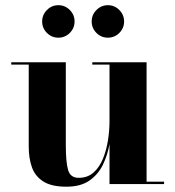

<svg xmlns="http://www.w3.org/2000/svg" viewBox="-20 -695 662 725"><path d="M326.2 -613.9Q326.2 -639.1 344.2 -657.2Q362.2 -675.4 387.4 -675.4Q412.6 -675.4 430.6 -657.2Q448.6 -639.1 448.6 -613.9Q448.6 -588.7 430.6 -570.7Q412.6 -552.7 387.4 -552.7Q362.2 -552.7 344.2 -570.7Q326.2 -588.7 326.2 -613.9ZM139.2 -613.9Q139.2 -639.1 157.2 -657.2Q175.2 -675.4 200.4 -675.4Q225.6 -675.4 243.6 -657.2Q261.6 -639.1 261.6 -613.9Q261.6 -588.7 243.6 -570.7Q225.6 -552.7 200.4 -552.7Q175.2 -552.7 157.2 -570.7Q139.2 -588.7 139.2 -613.9ZM228.5 -460V-146.5Q228.5 -83.5 237 -53.5Q245.5 -23.5 277 -23.5Q311 -23.5 333.5 -43.8Q356 -64 369 -96.2Q382 -128.5 387.8 -165.8Q393.5 -203 393.5 -237V-451H328.5V-460H533.5V-9H599.5V0H393.5V-151Q386.5 -110.5 368.8 -73.5Q351 -36.5 317.8 -13.2Q284.5 10 230.5 10Q174.5 10 143.5 -9.8Q112.5 -29.5 100.5 -63.5Q88.5 -97.5 88.5 -141V-451H22.5V-460Z"/></svg>

Font: Bodoni* 24pt
Style: Bold
Weight: 700
Version: Version 2.3